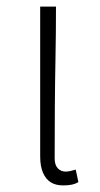

<svg xmlns="http://www.w3.org/2000/svg" viewBox="-20 -550 303 583"><path d="M172 13Q149 13 134 3.5Q119 -6 110.5 -25.5Q102 -45 102 -76V-530H150Q150 -452 148.5 -375Q147 -298 146.5 -221.5Q146 -145 146 -69Q146 -49 155.5 -39Q165 -29 179 -29Q186 -29 193 -30.5Q200 -32 210 -35L218 3Q210 8 199 10.5Q188 13 172 13Z"/></svg>

Font: Noto Sans JP ExtraLight
Style: Regular
Weight: 250
Designer: Ryoko NISHIZUKA  (kana, bopomofo & ideographs); Paul D. Hunt (Latin, Greek & Cyrillic); Sandoll Communications , Soo-you
Foundry: Adobe
Version: Version 2.004-H2;hotconv 1.0.118;makeotfexe 2.5.65603